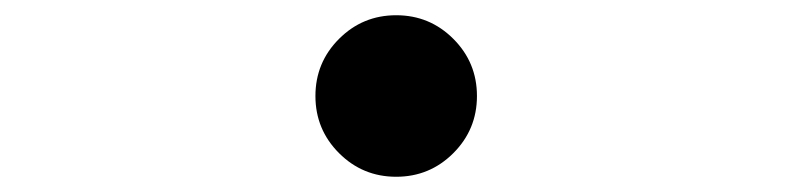

<svg xmlns="http://www.w3.org/2000/svg" viewBox="-20 -506 1040 252"><path d="M500 -274Q456 -274 425 -305Q394 -336 394 -380Q394 -424 425 -455Q456 -486 500 -486Q544 -486 575 -455Q606 -424 606 -380Q606 -336 575 -305Q544 -274 500 -274Z"/></svg>

Font: Zen Antique
Style: Regular
Weight: 400
Designer: Yoshimichi Ohira
Foundry: Positype
Version: Version 1.001